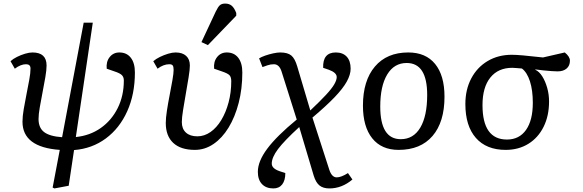

<svg xmlns="http://www.w3.org/2000/svg" viewBox="-20 -826 3269 1076"><path d="M285 230 275 225 315 14Q106 -1 106 -144Q106 -174 113 -214.5Q120 -255 128.5 -298Q137 -341 144 -379Q151 -417 151 -442Q151 -466 126 -466Q96 -466 63 -441L39 -483Q53 -496 75 -507Q97 -518 120.5 -525Q144 -532 162 -532Q241 -532 241 -459Q241 -433 234 -393Q227 -353 218.5 -309Q210 -265 203 -225Q196 -185 196 -159Q196 -110 227 -86Q258 -62 328 -57L449 -699H500L405 -58Q484 -66 544.5 -108.5Q605 -151 639.5 -220Q674 -289 674 -375Q674 -394 663 -405Q652 -416 621 -426L578 -441Q574 -480 594.5 -506Q615 -532 649 -532Q690 -532 713 -502.5Q736 -473 736 -420Q736 -298 693 -202.5Q650 -107 573 -50Q496 7 395 15L365 215Z M1072 14Q993 14 951 -25Q909 -64 909 -137Q909 -164 915.5 -206.5Q922 -249 931 -294.5Q940 -340 946.5 -378Q953 -416 953 -434Q953 -452 948 -459Q943 -466 929 -466Q896 -466 863 -441L839 -483Q854 -496 876.5 -507Q899 -518 922.5 -525Q946 -532 964 -532Q1002 -532 1023 -513Q1044 -494 1044 -459Q1044 -436 1037 -393Q1030 -350 1021.5 -301.5Q1013 -253 1006 -209.5Q999 -166 999 -142Q999 -104 1022 -83Q1045 -62 1086 -62Q1125 -62 1159.5 -86Q1194 -110 1220 -153Q1246 -196 1261 -252Q1276 -308 1276 -371Q1276 -394 1266 -404.5Q1256 -415 1223 -426L1180 -441Q1176 -480 1196.5 -506Q1217 -532 1251 -532Q1292 -532 1315 -502.5Q1338 -473 1338 -420Q1338 -328 1317.5 -249Q1297 -170 1261 -111Q1225 -52 1176.5 -19Q1128 14 1072 14ZM1145 -573 1109 -590 1189 -761Q1202 -788 1212.5 -797Q1223 -806 1242 -806Q1264 -806 1278.5 -794Q1293 -782 1304 -753V-738Z M1512 230Q1471 230 1448 205.5Q1425 181 1425 137Q1425 78 1478 7Q1531 -64 1643 -156L1558 -425Q1545 -466 1515 -466Q1496 -466 1479 -460Q1462 -454 1451 -450L1432 -499Q1445 -507 1466.5 -514.5Q1488 -522 1511 -527Q1534 -532 1550 -532Q1592 -532 1612.5 -515Q1633 -498 1646 -453L1719 -207Q1774 -259 1806.5 -294Q1839 -329 1853 -353Q1867 -377 1867 -394Q1867 -419 1823 -435L1791 -446Q1788 -532 1862 -532Q1901 -532 1923 -508.5Q1945 -485 1945 -441Q1945 -408 1923.5 -369Q1902 -330 1855 -281Q1808 -232 1731 -167L1826 127Q1840 168 1867 168Q1892 168 1930 144L1955 180Q1896 230 1826 230Q1791 230 1770.5 213.5Q1750 197 1738 158L1657 -114Q1573 -37 1538 9.5Q1503 56 1503 91Q1503 118 1546 133L1579 144Q1579 185 1561.5 207.5Q1544 230 1512 230Z M2214 14Q2118 14 2066 -51Q2014 -116 2014 -234Q2014 -374 2081 -453Q2148 -532 2268 -532Q2366 -532 2418.5 -467.5Q2471 -403 2471 -284Q2471 -142 2404 -64Q2337 14 2214 14ZM2226 -46Q2297 -46 2335.5 -111Q2374 -176 2374 -294Q2374 -473 2259 -473Q2189 -473 2150 -408.5Q2111 -344 2111 -229Q2111 -46 2226 -46Z M2814 14Q2706 14 2647 -53Q2588 -120 2588 -243Q2588 -324 2621 -386.5Q2654 -449 2713 -484Q2772 -519 2848 -519Q2871 -519 2911.5 -515.5Q2952 -512 3023 -504L3145 -532Q3174 -509 3174 -486Q3174 -458 3155.5 -442Q3137 -426 3105 -426Q3093 -426 3071.5 -427.5Q3050 -429 3025.5 -431.5Q3001 -434 2980 -437V-435Q3002 -425 3019 -398Q3036 -371 3046.5 -334Q3057 -297 3057 -257Q3057 -177 3026.5 -115.5Q2996 -54 2941 -20Q2886 14 2814 14ZM2821 -44Q2890 -44 2928 -98Q2966 -152 2966 -250Q2966 -320 2950 -370Q2934 -420 2905 -442Q2892 -443 2876 -444.5Q2860 -446 2851 -446Q2772 -446 2728 -391.5Q2684 -337 2684 -237Q2684 -44 2821 -44Z"/></svg>

Font: Literata 7pt
Style: Italic
Weight: 400
Italic angle: -2°
Designer: Latin by Veronika Burian and Jose Scaglione. Greek by Irene Vlachou. Cyrillic by Vera Evstafieva
Foundry: TypeTogether
Version: Version 3.002